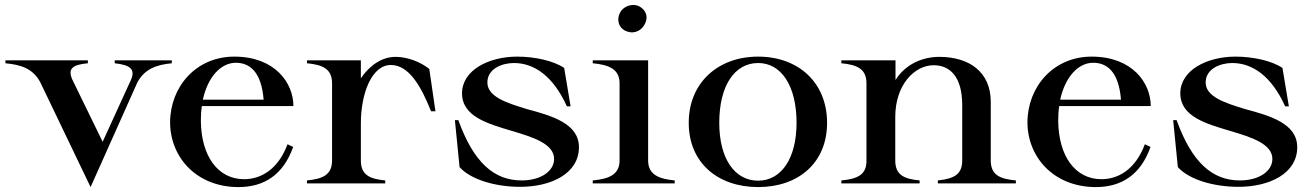

<svg xmlns="http://www.w3.org/2000/svg" viewBox="-20 -745 5332 780"><path d="M678 -488V-500H446V-488C509 -481 534 -464 509 -414L397 -169L278 -413C250 -467 275 -482 337 -488V-500H2V-488C65 -482 113 -467 143 -412L348 15L538 -410C567 -464 614 -482 678 -488Z M949 15C1053 15 1131 -35 1171 -148L1148 -159C1109 -54 1037 -17 972 -17C864 -17 798 -112 796 -252C796 -274 797 -295 800 -314H1172C1172 -408 1097 -515 932 -515C776 -515 671 -392 671 -247C672 -105 779 15 949 15ZM804 -340C824 -432 877 -490 938 -490C994 -490 1042 -454 1051 -340Z M1446 -93V-244C1446 -365 1490 -481 1568 -481C1640 -481 1690 -397 1731 -293H1749L1724 -465C1689 -493 1636 -514 1587 -514C1532 -514 1482 -480 1446 -427V-500H1227V-488C1291 -482 1329 -465 1329 -407V-93C1329 -34 1290 -18 1227 -12V0H1545V-12C1482 -18 1446 -34 1446 -93Z M2093 14C2221 14 2332 -41 2332 -147C2332 -244 2220 -275 2120 -302C2038 -327 1960 -352 1960 -410C1960 -466 2020 -489 2068 -489C2149 -489 2227 -437 2283 -313H2298L2272 -469C2229 -498 2153 -515 2081 -515C1966 -515 1857 -460 1857 -366C1857 -271 1963 -242 2060 -213C2148 -187 2231 -160 2231 -99C2231 -51 2179 -12 2099 -12C1987 -12 1904 -85 1842 -257H1828L1847 -66C1894 -14 1995 14 2093 14Z M2388 -12V0H2721V-12C2659 -18 2613 -34 2613 -93V-500H2388V-488C2452 -482 2497 -465 2497 -407V-93C2497 -34 2451 -18 2388 -12ZM2603 -655C2615 -687 2595 -714 2568 -723C2539 -730 2505 -716 2495 -684C2484 -651 2503 -623 2531 -616C2559 -607 2591 -622 2603 -655Z M3060 15C3223 15 3340 -83 3340 -246C3340 -409 3224 -515 3060 -515C2897 -515 2778 -409 2778 -246C2778 -83 2897 15 3060 15ZM3060 -11C2965 -11 2902 -100 2902 -246C2902 -398 2965 -489 3060 -489C3153 -489 3216 -398 3216 -246C3216 -100 3153 -11 3060 -11Z M4005 -93V-331C4005 -454 3916 -514 3796 -514C3727 -514 3658 -484 3618 -420V-500H3398V-488C3462 -482 3500 -465 3500 -407V-93C3501 -34 3462 -18 3398 -12V0H3716V-12C3653 -18 3617 -34 3617 -93V-270C3617 -400 3695 -480 3773 -480C3838 -480 3889 -435 3889 -318V-93C3889 -35 3854 -19 3790 -12V0H4107V-12C4042 -18 4005 -34 4005 -93Z M4432 15C4536 15 4614 -35 4654 -148L4631 -159C4592 -54 4520 -17 4455 -17C4347 -17 4281 -112 4279 -252C4279 -274 4280 -295 4283 -314H4655C4655 -408 4580 -515 4415 -515C4259 -515 4154 -392 4154 -247C4155 -105 4262 15 4432 15ZM4287 -340C4307 -432 4360 -490 4421 -490C4477 -490 4525 -454 4534 -340Z M5011 14C5139 14 5250 -41 5250 -147C5250 -244 5138 -275 5038 -302C4956 -327 4878 -352 4878 -410C4878 -466 4938 -489 4986 -489C5067 -489 5145 -437 5201 -313H5216L5190 -469C5147 -498 5071 -515 4999 -515C4884 -515 4775 -460 4775 -366C4775 -271 4881 -242 4978 -213C5066 -187 5149 -160 5149 -99C5149 -51 5097 -12 5017 -12C4905 -12 4822 -85 4760 -257H4746L4765 -66C4812 -14 4913 14 5011 14Z"/></svg>

Font: Sprat Medium
Style: Regular
Weight: 500
Designer: Ethan Nakache
Foundry: Collletttivo
Version: Version 2.000;Glyphs 3.2 (3217)